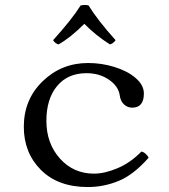

<svg xmlns="http://www.w3.org/2000/svg" viewBox="-20 -744 680 774"><path d="M337 -722Q374 -662 446 -582Q436 -568 423 -565Q365 -602 320 -648Q264 -592 216 -565Q203 -568 194 -582Q270 -666 305 -722Q323 -726 337 -722ZM579 -108Q518 -39 458 -14.5Q398 10 334 10Q214 10 145 -59Q76 -128 76 -233Q76 -343 152 -416.5Q228 -490 335 -490Q390 -490 441.5 -474Q493 -458 525 -431Q560 -402 560 -367Q560 -310 513 -310Q494 -310 480 -323Q466 -336 463 -358Q458 -396 419.5 -422.5Q381 -449 329 -449Q253 -449 210 -397Q167 -345 167 -257Q167 -166 221.5 -105Q276 -44 359 -44Q402 -44 454 -66Q506 -88 550 -133Q558 -132 567 -124Q576 -116 579 -108Z"/></svg>

Font: Linux Libertine Mono O
Style: Mono
Weight: 400
Designer: Philipp H. Poll
Foundry: Philipp H. Poll
Version: Version 5.1.7